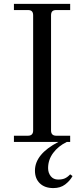

<svg xmlns="http://www.w3.org/2000/svg" viewBox="-20 -732 434 990"><path d="M51.8 0V-32.2H124Q150.9 -32.2 150.9 -59.1V-652.8Q150.9 -667 144.5 -673.6Q138.2 -680.2 124 -680.2H51.8V-711.9H341.8V-680.2H270Q255.9 -680.2 249.5 -673.6Q243.2 -667 243.2 -652.8V-59.1Q243.2 -32.2 270 -32.2H341.8V0H324.2Q280.3 21.5 254.2 56.6Q228 91.8 228 134.8Q228 159.2 241.7 176.5Q255.4 193.8 279.8 193.8Q301.3 193.8 314.9 187.5Q328.6 181.2 341.8 167L354 175.8Q340.3 200.7 315.9 219.2Q291.5 237.8 254.9 237.8Q210.9 237.8 185.5 213.4Q160.2 189 160.2 147.9Q160.2 62.5 280.8 0Z"/></svg>

Font: Flanker Steampunk
Style: Regular
Weight: 400
Designer: Alexey Kryukov, Leonardo Di Lena
Foundry: Alexey Kryukov, Leonardo Di Lena
Version: 1.210